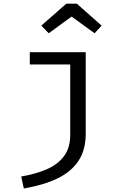

<svg xmlns="http://www.w3.org/2000/svg" viewBox="-20 -830 655 1067"><path d="M456.4 -540V-86.7Q456.4 3.6 415.6 64.6Q374.9 125.6 297.9 162.3Q221 199 112.3 217.4L97.9 150.8Q177.9 137.4 239.5 110.8Q301 84.1 335.6 37.9Q370.3 -8.2 370.3 -81V-471.8H145.6V-540ZM250.8 -645.1 209.7 -687.7 348.7 -809.7H406.7L544.6 -687.7L505.6 -645.1L377.9 -737.9Z"/></svg>

Font: FiraCode Nerd Font Mono
Style: Regular
Weight: 400
Monospace: yes
Designer: Carrois Corporate, Edenspiekermann AG, Nikita Prokopov
Foundry: Carrois Corporate, Edenspiekermann AG, Nikita Prokopov
Version: Version 6.002;Nerd Fonts 3.4.0